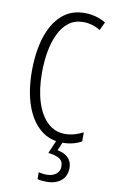

<svg xmlns="http://www.w3.org/2000/svg" viewBox="-104 -844 638 1072"><g transform="rotate(10 215.5 -308.5)"><path d="M289 -740Q240 -740 206 -714Q172 -688 150.5 -643Q129 -598 119 -541Q109 -484 109 -423Q109 -327 131.5 -256Q154 -185 195.5 -146Q237 -107 293 -107Q325 -107 351.5 -115.5Q378 -124 397 -134V-83Q376 -70 348 -63Q320 -56 288 -56Q216 -56 163 -100.5Q110 -145 81 -227.5Q52 -310 52 -424Q52 -498 65.5 -564Q79 -630 107.5 -681Q136 -732 180.5 -761.5Q225 -791 287 -791Q351 -791 407 -759L385 -712Q362 -726 337.5 -733Q313 -740 289 -740ZM353 75Q353 122 322.5 148Q292 174 239 174Q209 174 188 168V129Q210 135 233 135Q266 135 286.5 119Q307 103 307 75Q307 44 283.5 30.5Q260 17 222 14L256 -66H294L270 -10Q310 -3 331.5 19Q353 41 353 75Z"/></g></svg>

Font: Noto Sans Malayalam UI ExtraCondensed Light
Style: Regular
Weight: 300
Width: 2
Designer: Jelle Bosma - Monotype Design Team
Foundry: Monotype Imaging Inc.
Version: Version 2.104; ttfautohint (v1.8.4.7-5d5b)